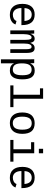

<svg xmlns="http://www.w3.org/2000/svg" viewBox="1614 -2380 972 4241"><g transform="rotate(90 2100.5 -259.0)"><path d="M157.2 -245.6Q157.2 -156.7 196.5 -106.4Q235.8 -56.2 304.2 -56.2Q354.5 -56.2 392.3 -77.9Q430.2 -99.6 442.9 -137.2L520 -115.2Q498.5 -54.7 441.2 -22.5Q383.8 9.8 304.2 9.8Q189 9.8 127 -62Q64.9 -133.8 64.9 -267.6Q64.9 -397.9 125.7 -468Q186.5 -538.1 301.3 -538.1Q416 -538.1 475.1 -468.3Q534.2 -398.4 534.2 -257.3V-245.6ZM302.2 -473.1Q236.8 -473.1 198.7 -430.4Q160.6 -387.7 158.2 -313H443.4Q429.7 -473.1 302.2 -473.1Z M859.4 0V-335Q859.4 -410.2 847.4 -440.2Q835.4 -470.2 803.7 -470.2Q772.5 -470.2 753.2 -423.3Q733.9 -376.5 733.9 -296.4V0H651.4V-415.5Q651.4 -507.8 648.4 -528.3H721.2L724.1 -466.3V-442.9H725.1Q741.7 -492.7 767.1 -515.4Q792.5 -538.1 830.6 -538.1Q873.5 -538.1 894.8 -514.6Q916 -491.2 925.3 -442.4H926.3Q945.8 -494.1 972.9 -516.1Q1000 -538.1 1041.5 -538.1Q1099.1 -538.1 1124 -496.1Q1148.9 -454.1 1148.9 -352.1V0H1066.9V-335Q1066.9 -410.2 1054.9 -440.2Q1043 -470.2 1011.2 -470.2Q979 -470.2 960.2 -429.2Q941.4 -388.2 941.4 -306.2V0Z M1732.4 -266.6Q1732.4 9.8 1541 9.8Q1420.9 9.8 1379.4 -80.1H1377Q1378.9 -76.2 1378.9 1V207.5H1290.5V-418.9Q1290.5 -502 1287.6 -528.3H1373Q1373.5 -526.4 1374.5 -513.9Q1375.5 -501.5 1376.7 -477.3Q1377.9 -453.1 1377.9 -441.4H1379.9Q1404.3 -492.7 1442.1 -515.9Q1480 -539.1 1541 -539.1Q1637.7 -539.1 1685.1 -472.4Q1732.4 -405.8 1732.4 -266.6ZM1641.6 -266.6Q1641.6 -377 1611.8 -424.1Q1582 -471.2 1518.1 -471.2Q1444.3 -471.2 1411.6 -417.7Q1378.9 -364.3 1378.9 -255.9Q1378.9 -151.9 1411.6 -103.5Q1444.3 -55.2 1517.1 -55.2Q1582 -55.2 1611.8 -104.5Q1641.6 -153.8 1641.6 -266.6Z M2159.7 -69.3H2345.2V0H1865.7V-69.3H2071.8V-655.3H1930.7V-724.6H2159.7Z M2936 -264.6Q2936 -131.3 2874.8 -60.8Q2813.5 9.8 2697.8 9.8Q2584.5 9.8 2524.2 -61.5Q2463.9 -132.8 2463.9 -264.6Q2463.9 -400.9 2525.6 -469.5Q2587.4 -538.1 2700.7 -538.1Q2819.8 -538.1 2877.9 -470.2Q2936 -402.3 2936 -264.6ZM2843.8 -264.6Q2843.8 -369.6 2810.3 -421.4Q2776.9 -473.1 2702.1 -473.1Q2626.5 -473.1 2591.3 -420.4Q2556.2 -367.7 2556.2 -264.6Q2556.2 -162.1 2591.3 -108.6Q2626.5 -55.2 2696.8 -55.2Q2774.4 -55.2 2809.1 -107.4Q2843.8 -159.7 2843.8 -264.6Z M3364.3 -69.3H3549.8V0H3070.3V-69.3H3276.4V-459H3120.6V-528.3H3364.3ZM3266.6 -630.9V-724.6H3364.3V-630.9Z M3757.8 -245.6Q3757.8 -156.7 3797.1 -106.4Q3836.4 -56.2 3904.8 -56.2Q3955.1 -56.2 3992.9 -77.9Q4030.8 -99.6 4043.5 -137.2L4120.6 -115.2Q4099.1 -54.7 4041.7 -22.5Q3984.4 9.8 3904.8 9.8Q3789.6 9.8 3727.5 -62Q3665.5 -133.8 3665.5 -267.6Q3665.5 -397.9 3726.3 -468Q3787.1 -538.1 3901.9 -538.1Q4016.6 -538.1 4075.7 -468.3Q4134.8 -398.4 4134.8 -257.3V-245.6ZM3902.8 -473.1Q3837.4 -473.1 3799.3 -430.4Q3761.2 -387.7 3758.8 -313H4043.9Q4030.3 -473.1 3902.8 -473.1Z"/></g></svg>

Font: Cousine
Style: Regular
Weight: 400
Monospace: yes
Designer: Steve Matteson
Foundry: Monotype Imaging Inc.
Version: Version 1.21